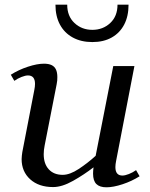

<svg xmlns="http://www.w3.org/2000/svg" viewBox="-20 -781 640 817"><path d="M433 16Q404 16 390 2Q376 -12 376 -42Q376 -48 376.5 -55Q377 -62 378 -69Q338 -38 291 -11.5Q244 15 206 15Q145 15 108.5 -18Q72 -51 72 -104Q72 -111 73 -119Q74 -127 75 -134L126 -398Q129 -413 129 -424Q129 -460 99 -460Q88 -460 71.5 -453.5Q55 -447 41 -437L26 -463Q59 -484 98.5 -497Q138 -510 167 -510Q187 -510 199.5 -504Q212 -498 218 -485.5Q224 -473 224 -453Q224 -446 223.5 -438.5Q223 -431 221 -422L170 -162Q168 -152 167 -143Q166 -134 166 -125Q166 -84 187.5 -60.5Q209 -37 247 -37Q277 -37 315 -62Q353 -87 387 -118L462 -500H552L474 -96Q471 -81 471 -70Q471 -34 501 -34Q512 -34 528.5 -40.5Q545 -47 559 -57L574 -31Q541 -10 501.5 3Q462 16 433 16ZM373 -602Q325 -602 289.5 -621.5Q254 -641 235 -676.5Q216 -712 216 -761H266Q266 -712 297 -683Q328 -654 373 -654Q418 -654 449 -683Q480 -712 480 -761H527Q527 -712 508.5 -676.5Q490 -641 455.5 -621.5Q421 -602 373 -602Z"/></svg>

Font: Wittgenstein
Style: Italic
Weight: 400
Italic angle: -11°
Designer: Jörg Drees
Foundry: Jörg Drees
Version: Version 1.500